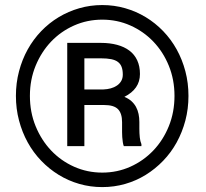

<svg xmlns="http://www.w3.org/2000/svg" viewBox="-20 -741 826 771"><path d="M43.9 -356Q43.9 -407.7 56.4 -454.8Q68.8 -502 91.3 -542.5Q113.8 -583 145.5 -616Q177.2 -648.9 215.8 -672.1Q254.4 -695.3 298.6 -708Q342.8 -720.7 390.6 -720.7Q438.5 -720.7 482.7 -708Q526.9 -695.3 565.2 -672.1Q603.5 -648.9 635.3 -616Q667 -583 689.5 -542.5Q711.9 -502 724.4 -454.8Q736.8 -407.7 736.8 -356Q736.8 -304.2 724.4 -257.1Q711.9 -210 689.5 -169.2Q667 -128.4 635.3 -95.5Q603.5 -62.5 565.2 -38.8Q526.9 -15.1 482.7 -2.4Q438.5 10.3 390.6 10.3Q342.8 10.3 298.6 -2.4Q254.4 -15.1 215.8 -38.8Q177.2 -62.5 145.5 -95.5Q113.8 -128.4 91.3 -169.2Q68.8 -210 56.4 -257.1Q43.9 -304.2 43.9 -356ZM100.1 -356Q100.1 -290.5 123 -234.4Q146 -178.2 185.3 -136.7Q224.6 -95.2 277.6 -71.5Q330.6 -47.9 390.6 -47.9Q450.7 -47.9 503.4 -71.5Q556.2 -95.2 595.7 -136.7Q635.3 -178.2 658 -234.4Q680.7 -290.5 680.7 -356Q680.7 -420.9 658 -476.8Q635.3 -532.7 595.7 -574Q556.2 -615.2 503.4 -638.7Q450.7 -662.1 390.6 -662.1Q330.6 -662.1 277.6 -638.7Q224.6 -615.2 185.3 -574Q146 -532.7 123 -476.8Q100.1 -420.9 100.1 -356ZM318.8 -319.3V-154.3H250V-568.8H384.8Q420.9 -568.8 450 -561Q479 -553.2 499.5 -537.8Q520 -522.5 531 -498.8Q542 -475.1 542 -443.8Q542 -413.1 526.1 -390.4Q510.3 -367.7 479.5 -352.1Q496.1 -345.2 507.6 -335Q519 -324.7 526.1 -311.8Q533.2 -298.8 536.4 -283.4Q539.6 -268.1 539.6 -251V-224.1Q539.6 -205.6 541.3 -189.5Q543 -173.3 547.9 -162.1V-154.3H477.1Q474.6 -160.6 473.1 -170.4Q471.7 -180.2 470.9 -190.4Q470.2 -200.7 470.2 -210Q470.2 -219.2 470.2 -224.6V-250.5Q470.2 -285.6 453.9 -302.5Q437.5 -319.3 398.4 -319.3ZM318.8 -381.8H395Q410.6 -382.3 424.8 -386.2Q439 -390.1 449.7 -397.5Q460.4 -404.8 466.8 -415.8Q473.1 -426.8 473.1 -441.4Q473.1 -459.5 468.5 -471.9Q463.9 -484.4 453.6 -492.2Q443.4 -500 426.5 -503.4Q409.7 -506.8 384.8 -506.8H318.8Z"/></svg>

Font: Nahid FD
Style: FD
Weight: 400
Foundry: DejaVu fonts team - Redesigned by Saber Rastikerdar
Version: Version 0.3.0